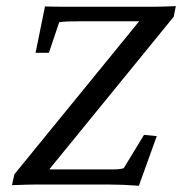

<svg xmlns="http://www.w3.org/2000/svg" viewBox="-20 -595 587 619"><path d="M427.7 3.9Q377 0 335.9 0H88.9Q71.3 0 18.6 2L26.4 -33.2L428.7 -526.4H235.4Q188.5 -526.4 170.9 -523.4L137.7 -424.8H94.7L125 -574.2Q155.3 -573.2 206.1 -573.2H473.6Q498 -573.2 546.9 -575.2L540 -541L138.7 -48.8H343.8Q365.7 -48.8 378.9 -52.7L444.3 -160.2L485.4 -156.2Z"/></svg>

Font: Crimson Pro
Style: Italic
Weight: 400
Italic angle: -12°
Designer: Jacques Le Bailly
Foundry: Baron von Fonthausen
Version: Version 1.003